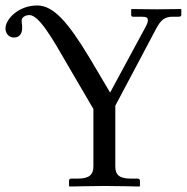

<svg xmlns="http://www.w3.org/2000/svg" viewBox="-20 -679 682 701"><path d="M231 -435 321 -281V-71C321 -43 307 -27 266 -27H240C235 -27 232 -24 232 -19V0L234 2C234 2 327 0 363 0C402 0 489 2 489 2L491 0V-19C491 -24 487 -27 482 -27H456C417 -27 401 -40 401 -71V-293L550 -574C567 -606 581 -618 611 -618H632C639 -618 642 -620 642 -625V-645L640 -646C640 -646 562 -645 553 -645C540 -645 461 -646 461 -646L459 -645V-625C459 -622 460 -618 465 -618H495C515 -618 520 -615 520 -604C520 -599 517 -590 509 -576L382 -341L308 -466C228 -599 175 -659 116 -659C46 -659 0 -608 0 -575C0 -561 9 -542 31 -542C55 -542 61 -561 61 -578C61 -588 59 -596 59 -603C59 -620 79 -624 87 -624C122 -624 169 -543 231 -435Z"/></svg>

Font: Libertinus Sans
Style: Regular
Weight: 400
Designer: Philipp H. Poll, Khaled Hosny
Foundry: Caleb Maclennan
Version: Version 7.050;RELEASE